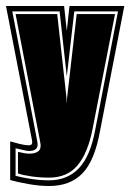

<svg xmlns="http://www.w3.org/2000/svg" viewBox="-25 -515 435 641"><path d="M139 106Q107 106 70 99.5Q33 93 9 86V-43Q23 -39 40.5 -34.5Q58 -30 72 -30Q85 -30 82 -46L-5 -495H189L198 -412L207 -495H390L309 -78Q291 22 250 64Q209 106 139 106ZM139 87Q200 87 238.5 46.5Q277 6 293 -82L369 -477H223L198 -260L174 -477H16L100 -40Q105 -11 72 -11Q65 -11 55.5 -13.5Q46 -16 27 -20V72Q45 77 76.5 82Q108 87 139 87ZM139 78Q109 78 80.5 74Q52 70 35 64V-8Q59 -2 73 -2Q94 -2 104 -11Q114 -20 109 -42L27 -468H166L197 -188L198 -168L199 -188L231 -468H359L284 -84Q268 -3 233.5 37.5Q199 78 139 78Z"/></svg>

Font: Alumni Sans Collegiate One
Style: Regular
Weight: 400
Designer: Robert E. Leuschke
Foundry: Robert E. Leuschke
Version: Version 1.100